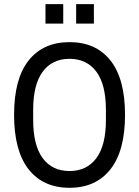

<svg xmlns="http://www.w3.org/2000/svg" viewBox="-20 -897 673 930"><path d="M200.3 -782.8V-877.1H286.3V-782.8ZM348.8 -782.8V-877.1H434.8V-782.8ZM48.2 -340.8Q48.2 -515.2 118.6 -604Q189 -692.9 316.9 -692.9Q444.8 -692.9 515.2 -603.8Q585.6 -514.8 585.6 -340.8Q585.6 -166.8 515 -77.1Q444.4 12.6 316.7 12.6Q189 12.6 118.6 -76.9Q48.2 -166.4 48.2 -340.8ZM140.7 -364.9V-315.8Q140.7 -193.3 186.8 -131Q232.8 -68.6 316.7 -68.6Q400.5 -68.6 446.8 -131Q493 -193.3 493 -315.8V-364.9Q493 -487.4 446.8 -549.7Q400.5 -612.1 316.7 -612.1Q232.8 -612.1 186.8 -549.7Q140.7 -487.4 140.7 -364.9Z"/></svg>

Font: Puralecka Narrow
Style: Regular
Weight: 400
Designer: Hector Gatti, Marcela Romero, Pablo Cosgaya and Nicolas Silva
Version: Version 1.004;PS 001.004;hotconv 1.0.70;makeotf.lib2.5.58329